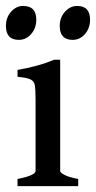

<svg xmlns="http://www.w3.org/2000/svg" viewBox="-30 -635 327 655"><path d="M29.8 0V-24.4Q91.3 -36.6 91.3 -51.8V-296.9Q91.3 -327.6 89.1 -342.8Q86.9 -357.9 74.2 -364Q61.5 -370.1 29.8 -373V-396.5Q62 -401.9 95.2 -410.9Q128.4 -419.9 154.3 -431.2H175.3V-51.8Q175.3 -46.4 189.5 -38.6Q203.6 -30.8 236.8 -24.4V0ZM93.8 -567.9Q93.8 -539.1 76.4 -519Q59.1 -499 34.2 -499Q-9.8 -499 -9.8 -546.4Q-9.8 -575.2 7.8 -595Q25.4 -614.7 48.8 -614.7Q93.8 -614.7 93.8 -567.9ZM277.3 -567.9Q277.3 -539.1 260 -519Q242.7 -499 217.8 -499Q173.8 -499 173.8 -546.4Q173.8 -575.2 191.7 -595Q209.5 -614.7 232.9 -614.7Q277.3 -614.7 277.3 -567.9Z"/></svg>

Font: Dai Banna SIL
Style: Regular
Weight: 400
Designer: Victor Gaultney
Foundry: SIL International
Version: Version 4.000